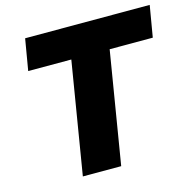

<svg xmlns="http://www.w3.org/2000/svg" viewBox="-106 -834 946 941"><g transform="rotate(-15 367.0 -363.5)"><path d="M75.3 -568.2 102.3 -727.3H734.4L707.4 -568.2H488.6L394.9 0H200.3L294 -568.2Z"/></g></svg>

Font: Inter P Black
Style: Italic
Weight: 900
Italic angle: -9.40001°
Designer: Rasmus Andersson
Foundry: rsms
Version: Version 3.018;git-588b23468